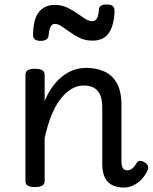

<svg xmlns="http://www.w3.org/2000/svg" viewBox="-20 -823 686 860"><path d="M534 17Q510 17 491.5 10Q473 3 461 -10.5Q449 -24 443.5 -44Q438 -64 438 -90V-343Q438 -374 429.5 -395.5Q421 -417 403 -428.5Q385 -440 354 -440Q326 -440 300 -424.5Q274 -409 251 -379.5Q228 -350 210.5 -306.5Q193 -263 180 -205V-11Q180 2 169 8.5Q158 15 136 15Q115 15 104.5 8.5Q94 2 94 -11V-489Q94 -502 104.5 -508.5Q115 -515 136 -515Q158 -515 169 -508.5Q180 -502 180 -489V-371Q197 -411 218.5 -439Q240 -467 264.5 -485Q289 -503 314.5 -511Q340 -519 366 -519Q411 -519 447 -503Q483 -487 503.5 -450.5Q524 -414 524 -352V-101Q524 -86 527 -77Q530 -68 536 -64Q542 -60 550 -60Q559 -60 566 -64Q573 -68 580 -76Q587 -84 594 -96Q600 -103 609.5 -102.5Q619 -102 629 -95Q640 -88 643 -78.5Q646 -69 641 -60Q630 -36 613.5 -19Q597 -2 577 7.5Q557 17 534 17ZM162 -640Q128 -640 128 -666Q129 -739 155 -770Q181 -801 225 -801Q255 -801 279 -790Q303 -779 323.5 -764.5Q344 -750 361 -739Q378 -728 394 -728Q407 -728 414.5 -741.5Q422 -755 423 -781Q425 -803 457 -803Q477 -803 485 -796Q493 -789 493 -775Q492 -714 469 -677.5Q446 -641 394 -641Q363 -641 338.5 -652.5Q314 -664 293.5 -679Q273 -694 256.5 -705Q240 -716 225 -716Q214 -716 207 -704Q200 -692 198 -666Q197 -653 188 -646.5Q179 -640 162 -640Z"/></svg>

Font: Playwrite PE
Style: Regular
Weight: 400
Designer: Veronika Burian, José Scaglione
Foundry: TypeTogether
Version: Version 1.002